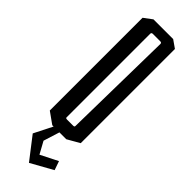

<svg xmlns="http://www.w3.org/2000/svg" viewBox="-307 -716 931 931"><g transform="rotate(45 159.0 -250.5)"><path d="M93 -710H228L268 -682V-36L205 0H158L132 83L166 145L255 100L271 146L158 209L70 95L118 0H109L50 -42V-678ZM192 -658H140Q131 -658 131 -649V-76Q131 -70 140 -70H182Q191 -70 191 -76L201 -649Q201 -658 192 -658Z"/></g></svg>

Font: Bahiana
Style: Regular
Weight: 400
Designer: Pablo Cosgaya & Dani Raskovsky
Foundry: Pablo Cosgaya & Dani Raskovsky
Version: Version 1.005